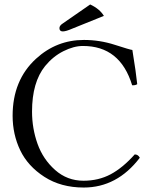

<svg xmlns="http://www.w3.org/2000/svg" viewBox="-20 -839 688 869"><path d="M388.2 -818.8Q431.2 -798.8 450.2 -767.1L306.2 -709Q278.3 -696.8 264.2 -696.8Q249 -696.8 249 -711.9Q249 -723.1 264.2 -732.9ZM358.9 9.8Q255.9 9.8 180.9 -38.6Q106 -86.9 71.5 -158.9Q37.1 -231 37.1 -314.9Q37.1 -476.1 143.1 -573.2Q235.8 -658.2 359.9 -658.2Q431.6 -658.2 500.2 -636Q568.8 -613.8 579.1 -612.8Q596.2 -507.8 601.1 -458Q592.3 -452.1 578.1 -453.1Q523.9 -631.3 355 -630.9Q314 -630.9 267.1 -607.4Q220.2 -584 184.1 -540Q125 -466.8 125 -334Q125 -257.8 149.9 -188Q174.8 -118.2 229.5 -69.6Q284.2 -21 357.9 -21Q425.8 -21 480.5 -50Q535.2 -79.1 589.8 -140.1Q605 -140.1 612.8 -125Q509.8 9.8 358.9 9.8Z"/></svg>

Font: Linux Libertine Display
Style: Regular
Weight: 400
Designer: Philipp H. Poll
Foundry: Philipp H. Poll
Version: Version 5.0.9